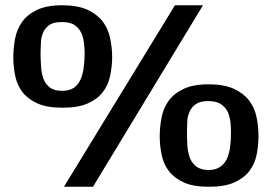

<svg xmlns="http://www.w3.org/2000/svg" viewBox="-20 -713 1047 733"><path d="M754.9 -692.9 335 0H224.1L647.9 -692.9ZM217.8 -692.9Q275.9 -692.9 314 -675.8Q350.1 -659.2 372.1 -630.9Q393.1 -603.5 400.4 -567.4Q408.2 -529.8 408.2 -495.1Q408.2 -460.4 400.4 -422.9Q393.1 -387.7 372.1 -360.8Q351.1 -334 314.5 -317.9Q277.8 -301.8 219.2 -301.8Q158.7 -301.8 122.6 -318.4Q85.4 -335.4 65.4 -361.8Q45.4 -388.2 38.1 -423.3Q30.8 -458 30.8 -494.1Q30.8 -528.8 37.6 -565.4Q44.4 -601.6 64.5 -629.4Q84.5 -657.7 121.6 -675.3Q158.2 -692.9 217.8 -692.9ZM216.8 -366.2Q244.1 -366.2 260.7 -377Q276.9 -387.7 286.6 -407.7Q295.4 -426.3 299.3 -453.1Q303.2 -480.5 303.2 -508.8Q303.2 -524.4 300.8 -547.4Q298.3 -568.8 291 -585.9Q282.7 -604.5 265.6 -616.7Q248.5 -628.9 215.8 -628.9Q184.6 -628.9 168.5 -617.7Q151.9 -606 144.5 -588.4Q136.7 -570.3 136.2 -549.8Q136.2 -548.3 135.5 -532.5Q134.8 -516.6 134.8 -508.8Q134.8 -493.7 136.7 -459.5Q138.2 -434.1 145.5 -413.6Q152.8 -392.6 169.9 -379.4Q186.5 -366.2 216.8 -366.2ZM776.9 -391.1Q835 -391.1 873 -374Q909.2 -357.4 931.2 -329.1Q952.1 -301.8 959.5 -265.6Q966.8 -230.5 966.8 -192.9Q966.8 -156.2 959.5 -121.1Q952.1 -85.9 931.2 -59.1Q910.2 -32.2 873.5 -16.1Q836.9 0 777.8 0Q717.8 0 681.6 -16.6Q644.5 -33.7 624.5 -60.1Q604.5 -86.4 597.2 -121.6Q589.8 -156.2 589.8 -191.9Q589.8 -227.1 596.7 -263.7Q603.5 -299.8 623.5 -327.6Q643.6 -356 680.7 -373.5Q717.3 -391.1 776.9 -391.1ZM775.9 -64Q802.2 -64 819.3 -75.2Q836.4 -86.4 845.7 -105.5Q854.5 -124 858.4 -150.9Q861.8 -174.8 861.8 -207Q861.8 -227.5 859.9 -245.6Q857.4 -267.1 850.1 -284.2Q842.3 -302.2 824.7 -314.5Q806.6 -327.1 774.9 -327.1Q744.1 -327.1 727.5 -315.4Q710.9 -303.7 703.6 -286.6Q695.3 -267.1 694.8 -248Q693.8 -219.7 693.8 -207Q693.8 -183.6 695.3 -157.7Q696.8 -133.3 704.6 -111.3Q711.9 -91.3 729 -77.6Q746.6 -64 775.9 -64Z"/></svg>

Font: SimahzazaarabicW05-Bold
Style: Regular
Weight: 700
Designer: Ahmed zaza
Foundry: Ahmed zaza
Version: Version 1.001